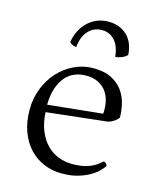

<svg xmlns="http://www.w3.org/2000/svg" viewBox="-118 -859 791 959"><g transform="rotate(15 278.0 -379.5)"><path d="M136 -258Q139 -204 155.5 -163.5Q172 -123 198 -96Q224 -69 258.5 -55.5Q293 -42 332 -42Q381 -42 416.5 -55Q452 -68 481 -96Q495 -93 500 -77Q493 -66 477.5 -50Q462 -34 436.5 -19Q411 -4 375.5 6.5Q340 17 293 17Q243 17 200 -1Q157 -19 125 -53Q93 -87 74.5 -137Q56 -187 56 -250Q56 -308 76 -359.5Q96 -411 130.5 -449Q165 -487 211.5 -509.5Q258 -532 311 -532Q368 -532 405 -513Q442 -494 463.5 -464Q485 -434 493.5 -398Q502 -362 502 -328Q494 -316 480.5 -307Q467 -298 451 -293ZM285 -487Q254 -487 227 -476Q200 -465 180 -442Q160 -419 147.5 -383Q135 -347 134 -296L416 -325Q417 -330 417 -335Q417 -340 417 -344Q417 -375 409 -401Q401 -427 384.5 -446Q368 -465 343.5 -476Q319 -487 285 -487ZM200 -612Q189 -612 179.5 -617Q170 -622 165 -627Q169 -659 182.5 -686Q196 -713 216.5 -733Q237 -753 264 -764.5Q291 -776 324 -776Q360 -776 386 -763.5Q412 -751 428.5 -731.5Q445 -712 452.5 -688Q460 -664 461 -641Q453 -631 436 -623.5Q419 -616 401 -614Q399 -636 392.5 -656.5Q386 -677 374 -692.5Q362 -708 344.5 -717.5Q327 -727 303 -727Q261 -727 233 -696.5Q205 -666 200 -612Z"/></g></svg>

Font: Gotu
Style: Regular
Weight: 400
Designer: Sarang Kulkarni & Kailash Malviya
Foundry: Ek Type
Version: Version 2.320;hotconv 1.0.109;makeotfexe 2.5.65596; ttfautoh